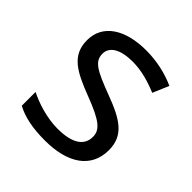

<svg xmlns="http://www.w3.org/2000/svg" viewBox="-155 -662 788 788"><g transform="rotate(45 239.5 -268.0)"><path d="M434 -148C434 -234 375 -269 273 -307C170 -346 135 -364 135 -409C135 -449 174 -474 246 -474C298 -474 348 -459 393 -440L423 -510C373 -532 317 -546 252 -546C132 -546 51 -495 51 -404C51 -316 113 -284 217 -244C322 -204 349 -180 349 -140C349 -92 311 -61 222 -61C159 -61 94 -83 52 -104V-24C93 -2 145 10 220 10C351 10 434 -44 434 -148Z"/></g></svg>

Font: Noto Sans Brahmi
Style: Regular
Weight: 400
Designer: Monotype Design Team
Foundry: Monotype Imaging Inc.
Version: Version 2.004